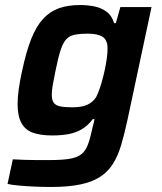

<svg xmlns="http://www.w3.org/2000/svg" viewBox="-20 -538 644 764"><path d="M183 206Q151 206 118 204.5Q85 203 56.5 200.5Q28 198 10 194L31 96Q51 97 75.5 98Q100 99 126 99Q152 99 174 99Q226 99 256.5 94Q287 89 304 75.5Q321 62 330.5 35.5Q340 9 349 -34Q351 -42 353 -49Q355 -56 356 -64H349Q330 -38 305 -23.5Q280 -9 251 -4Q222 1 188 1Q141 1 110.5 -10Q80 -21 65 -49Q50 -77 50 -124Q50 -150 54.5 -183Q59 -216 68 -256Q84 -332 104 -382.5Q124 -433 151 -462.5Q178 -492 214 -505Q250 -518 299 -518Q328 -518 355.5 -512.5Q383 -507 404 -491.5Q425 -476 434 -446H441L459 -510H583L487 -60Q475 -4 462 39.5Q449 83 429 114.5Q409 146 378 166Q347 186 299.5 196Q252 206 183 206ZM268 -111Q290 -111 306.5 -114.5Q323 -118 335.5 -125.5Q348 -133 357 -144Q364 -152 371 -170Q378 -188 384.5 -210.5Q391 -233 396.5 -258Q402 -283 405 -305.5Q408 -328 408 -345Q408 -378 389 -391Q370 -404 330 -404Q297 -404 276 -399.5Q255 -395 242.5 -380.5Q230 -366 220.5 -336.5Q211 -307 201 -257Q194 -224 190 -200.5Q186 -177 186 -161Q186 -140 194 -129Q202 -118 220.5 -114.5Q239 -111 268 -111Z"/></svg>

Font: Saira Thin SemiBold
Style: Italic
Weight: 600
Italic angle: -12°
Version: Version 1.101